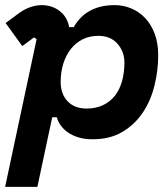

<svg xmlns="http://www.w3.org/2000/svg" viewBox="-25 -530 657 750"><path d="M121 200H-5L118 -377L108 -384L62 -350L-3 -440L51 -480Q72 -495 94.5 -502.5Q117 -510 138 -510Q178 -510 208 -487Q238 -464 245 -424H263Q312 -510 423 -510Q457 -510 488 -497Q519 -484 542.5 -459Q566 -434 579.5 -397.5Q593 -361 593 -314Q593 -255 578.5 -196Q564 -137 533 -90.5Q502 -44 453.5 -15Q405 14 337 14Q305 14 281 6.5Q257 -1 240 -13Q223 -25 212 -40.5Q201 -56 197 -72H179ZM313 -106Q350 -106 378 -119.5Q406 -133 424.5 -157Q443 -181 452 -214Q461 -247 461 -286Q461 -328 434 -359Q407 -390 359 -390Q325 -390 298 -376.5Q271 -363 252 -339Q233 -315 222.5 -282Q212 -249 212 -210Q212 -163 239 -134.5Q266 -106 313 -106Z"/></svg>

Font: Space Mono
Style: Bold Italic
Weight: 700
Italic angle: -12°
Monospace: yes
Designer: Colophon Foundry / Benjamin Critton
Foundry: Colophon Foundry
Version: Version 1.000;PS 1.000;hotconv 1.0.81;makeotf.lib2.5.63406